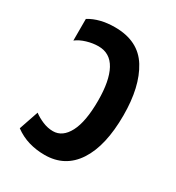

<svg xmlns="http://www.w3.org/2000/svg" viewBox="-143 -650 691 753"><g transform="rotate(30 202.5 -274.0)"><path d="M170 12Q132 12 98 2Q64 -8 34 -30L64 -118Q81 -105 104.5 -95Q128 -85 152 -85Q195 -85 220.5 -133.5Q246 -182 246 -277Q246 -367 220 -415Q194 -463 141 -463Q116 -463 89 -455Q62 -447 44 -433V-531Q91 -560 160 -560Q266 -560 313.5 -483Q361 -406 361 -277Q361 -139 311.5 -63.5Q262 12 170 12Z"/></g></svg>

Font: Noto Sans Thai ExtCond SemBd
Style: Regular
Weight: 600
Width: 2
Designer: Monotype Design Team
Foundry: Monotype Imaging Inc.
Version: Version 2.002; ttfautohint (v1.8.4.7-5d5b)